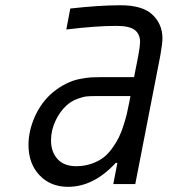

<svg xmlns="http://www.w3.org/2000/svg" viewBox="-20 -697 707 727"><path d="M474 -333.3H346.4Q322.3 -333.3 308.6 -332Q294.9 -330.7 272.8 -322.6Q250.7 -314.5 232.4 -298.2Q206.4 -274.7 189.8 -238.9Q173.2 -203.1 173.2 -165.4Q173.2 -121.7 197.9 -94.7Q222.7 -67.7 268.2 -67.7Q299.5 -67.7 325.8 -76.8Q352.2 -85.9 370.8 -99.9Q389.3 -113.9 404.9 -135.7Q420.6 -157.6 430 -176.8Q439.5 -196 447.9 -222.7Q456.4 -249.3 460.3 -266.3Q464.2 -283.2 468.8 -306.6ZM436.2 -677.1Q518.2 -677.1 556 -642.6Q595.1 -606.1 595.1 -552.1Q595.1 -532.6 587.2 -487.6L492.2 0H408.9L424.5 -80.1H418Q334.6 10.4 237.6 10.4Q171.2 10.4 129.6 -33.5Q87.9 -77.5 87.9 -148.4Q87.9 -201.8 112.3 -256.2Q136.7 -310.5 179.7 -347Q204.4 -367.2 230.5 -380.2Q256.5 -393.2 282.9 -398.1Q309.2 -403 324.2 -404Q339.2 -404.9 361.3 -404.9H487.6L503.3 -484.4Q510.4 -524.7 510.4 -537.1Q510.4 -568.4 489.9 -583.7Q469.4 -599 421.2 -599Q343.1 -599 231.1 -585.3L246.1 -664.7Q356.1 -677.1 436.2 -677.1Z"/></svg>

Font: TypoPRO Monoid
Style: Italic
Weight: 400
Width: 4
Italic angle: -11°
Monospace: yes
Version: Version 0.61